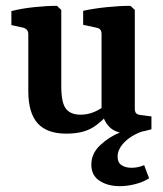

<svg xmlns="http://www.w3.org/2000/svg" viewBox="-20 -450 560 658"><path d="M391 188Q349 188 321 169.5Q293 151 293 114Q293 76 323.5 47.5Q354 19 391 4V-2L482 -4Q438 8 410.5 33.5Q383 59 383 87Q383 107 396.5 116Q410 125 431 125Q453 125 474 116L491 161Q471 174 443.5 181Q416 188 391 188ZM207 8Q141 8 109 -27.5Q77 -63 77 -138V-333Q77 -350 60 -355L19 -364V-412Q54 -421 97 -425.5Q140 -430 175 -430L190 -416V-154Q190 -99 205.5 -78Q221 -57 256 -57Q280 -57 302 -66Q324 -75 344 -92L357 -68Q331 -33 297 -12.5Q263 8 207 8ZM417 7Q378 7 356.5 -13.5Q335 -34 328 -71V-334Q328 -352 311 -355L265 -365V-413Q302 -421 346 -425.5Q390 -430 427 -430L442 -416V-78Q442 -66 447 -61.5Q452 -57 461 -56L499 -51V-7Q486 -3 462 2Q438 7 417 7Z"/></svg>

Font: Yrsa SemiBold
Style: Regular
Weight: 600
Version: Version 2.004